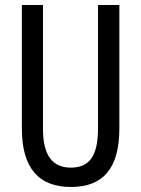

<svg xmlns="http://www.w3.org/2000/svg" viewBox="-20 -734 562 764"><path d="M455 -224V-714H370V-223C370 -111 334 -67 262 -67C191 -67 151 -112 151 -222V-714H67V-223C67 -64 135 10 262 10C389 10 455 -62 455 -224Z"/></svg>

Font: Noto Sans Gurmukhi UI ExtraCondensed
Style: Regular
Weight: 400
Width: 2
Designer: Jelle Bosma - Monotype Design Team
Foundry: Monotype Imaging Inc.
Version: Version 2.004